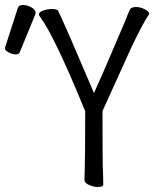

<svg xmlns="http://www.w3.org/2000/svg" viewBox="-130 -737 650 766"><path d="M-59 -705Q-56 -717 -38.5 -717Q-21 -717 -4.5 -707.5Q12 -698 12 -685Q12 -682 11 -680L-51 -529Q-54 -520 -67.5 -520Q-81 -520 -95.5 -528Q-110 -536 -110 -542.5Q-110 -549 -109 -550ZM260 9Q244 9 225.5 1Q207 -7 207 -19Q210 -108 210 -293Q86 -596 29 -671Q25 -677 25 -679Q25 -689 42.5 -695Q60 -701 76 -701Q98 -701 102 -694Q134 -627 245 -366Q275 -431 336 -575Q366 -644 371 -657Q383 -689 388.5 -699Q394 -709 412 -709Q430 -709 447.5 -700Q465 -691 465 -683L464 -679Q441 -646 396 -552L279 -294Q279 -95 280 -74Q282 -25 282 -1Q282 9 260 9Z"/></svg>

Font: Moon Stars Kai T HW
Style: Regular
Weight: 400
Designer: GuiWonder
Version: Version 1.101